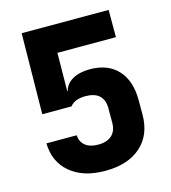

<svg xmlns="http://www.w3.org/2000/svg" viewBox="-110 -820 820 919"><g transform="rotate(-15 300.0 -360.0)"><path d="M540 -276V-205Q540 -104 476 -47Q412 10 299 10Q190 10 126 -44Q62 -98 60 -190H210Q212 -157 235 -138.5Q258 -120 299 -120Q343 -120 366.5 -142Q390 -164 390 -205V-276Q390 -317 367 -338.5Q344 -360 299 -360Q245 -360 222 -330H77L82 -730H513V-595H223L221 -405H223Q232 -440 266 -459.5Q300 -479 352 -479Q441 -479 490.5 -425.5Q540 -372 540 -276Z"/></g></svg>

Font: JetBrains Mono Extra Bold
Style: Regular
Weight: 800
Monospace: yes
Designer: Philipp Nurullin, Konstantin Bulenkov
Foundry: JetBrains
Version: 2.002